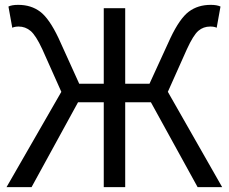

<svg xmlns="http://www.w3.org/2000/svg" viewBox="-20 -767 937 787"><path d="M668 -390.6 890.6 0H790L598.6 -347.7H493.2V0H405.3V-347.7H299.8L109.4 0H6.8L231.4 -390.6L153.3 -565.4Q127 -622.1 105.5 -640.1Q84 -658.2 56.6 -658.2Q41 -658.2 30.3 -653.3L14.6 -740.2Q28.3 -747.1 54.7 -747.1Q107.4 -747.1 144.5 -719.2Q181.6 -691.4 219.7 -611.3L304.7 -423.8H405.3V-733.4H493.2V-423.8H592.8L678.7 -611.3Q716.8 -691.4 753.9 -719.2Q791 -747.1 843.8 -747.1Q869.1 -747.1 883.8 -740.2L868.2 -653.3Q858.4 -658.2 841.8 -658.2Q813.5 -658.2 793 -640.6Q772.5 -623 746.1 -565.4Z"/></svg>

Font: Gen Shin Gothic Regular
Style: Regular
Weight: 400
Designer: [Source Han Sans]
Ryoko NISHIZUKA  (kana & ideographs); Paul D. Hunt (Latin, Greek & Cyrillic); Wenlong ZHANG  (bopomofo
Version: Version 1.002.20150607